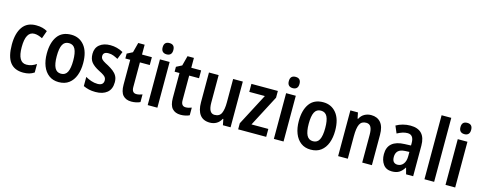

<svg xmlns="http://www.w3.org/2000/svg" viewBox="-31 -1476 5508 2202"><g transform="rotate(15 2722.5 -375.0)"><path d="M249 10Q144 10 92.5 -58Q41 -126 41 -268Q41 -402 94.5 -477.5Q148 -553 254 -553Q299 -553 331.5 -544Q364 -535 389 -520L356 -427Q330 -440 306.5 -447Q283 -454 260 -454Q158 -454 158 -269Q158 -88 261 -88Q295 -88 322.5 -98Q350 -108 378 -127V-26Q350 -7 318.5 1.5Q287 10 249 10Z M887 -272Q887 -190 863 -126.5Q839 -63 791 -26.5Q743 10 670 10Q601 10 553 -26Q505 -62 480 -125.5Q455 -189 455 -272Q455 -402 509 -477.5Q563 -553 672 -553Q769 -553 828 -480.5Q887 -408 887 -272ZM573 -272Q573 -181 596.5 -135.5Q620 -90 671 -90Q723 -90 746 -135Q769 -180 769 -272Q769 -363 746 -408Q723 -453 671 -453Q619 -453 596 -408.5Q573 -364 573 -272Z M1294 -155Q1294 -73 1244 -31.5Q1194 10 1107 10Q1063 10 1028.5 2Q994 -6 962 -21V-130Q992 -112 1030 -99Q1068 -86 1106 -86Q1142 -86 1159.5 -101.5Q1177 -117 1177 -145Q1177 -161 1171 -174Q1165 -187 1145.5 -201.5Q1126 -216 1085 -236Q1024 -267 993 -304Q962 -341 962 -405Q962 -475 1009.5 -514Q1057 -553 1137 -553Q1217 -553 1289 -513L1253 -422Q1225 -437 1198.5 -447.5Q1172 -458 1139 -458Q1076 -458 1076 -408Q1076 -393 1083 -380.5Q1090 -368 1110 -354.5Q1130 -341 1168 -322Q1204 -302 1232.5 -280Q1261 -258 1277.5 -228.5Q1294 -199 1294 -155Z M1567 -88Q1584 -88 1601.5 -92Q1619 -96 1637 -103V-12Q1617 -2 1589.5 4Q1562 10 1533 10Q1468 10 1433 -29Q1398 -68 1398 -155V-450H1340V-508L1406 -542L1437 -660H1513V-543H1630V-450H1513V-157Q1513 -88 1567 -88Z M1784 -752Q1847 -752 1847 -685Q1847 -651 1830.5 -634.5Q1814 -618 1784 -618Q1754 -618 1737 -634.5Q1720 -651 1720 -685Q1720 -752 1784 -752ZM1841 -543V0H1726V-543Z M2152 -88Q2169 -88 2186.5 -92Q2204 -96 2222 -103V-12Q2202 -2 2174.5 4Q2147 10 2118 10Q2053 10 2018 -29Q1983 -68 1983 -155V-450H1925V-508L1991 -542L2022 -660H2098V-543H2215V-450H2098V-157Q2098 -88 2152 -88Z M2710 -543V0H2619L2605 -71H2599Q2578 -30 2543 -10Q2508 10 2465 10Q2386 10 2347 -41.5Q2308 -93 2308 -189V-543H2423V-217Q2423 -90 2494 -90Q2553 -90 2574 -135Q2595 -180 2595 -266V-543Z M3133 0H2800V-72L2997 -448H2812V-543H3126V-463L2933 -94H3133Z M3282 -752Q3345 -752 3345 -685Q3345 -651 3328.5 -634.5Q3312 -618 3282 -618Q3252 -618 3235 -634.5Q3218 -651 3218 -685Q3218 -752 3282 -752ZM3339 -543V0H3224V-543Z M3879 -272Q3879 -190 3855 -126.5Q3831 -63 3783 -26.5Q3735 10 3662 10Q3593 10 3545 -26Q3497 -62 3472 -125.5Q3447 -189 3447 -272Q3447 -402 3501 -477.5Q3555 -553 3664 -553Q3761 -553 3820 -480.5Q3879 -408 3879 -272ZM3565 -272Q3565 -181 3588.5 -135.5Q3612 -90 3663 -90Q3715 -90 3738 -135Q3761 -180 3761 -272Q3761 -363 3738 -408Q3715 -453 3663 -453Q3611 -453 3588 -408.5Q3565 -364 3565 -272Z M4233 -553Q4306 -553 4347 -505Q4388 -457 4388 -360V0H4273V-332Q4273 -392 4256 -422.5Q4239 -453 4200 -453Q4145 -453 4123.5 -409Q4102 -365 4102 -268V0H3987V-543H4077L4091 -473H4098Q4119 -514 4155 -533.5Q4191 -553 4233 -553Z M4699 -553Q4878 -553 4878 -363V0H4794L4774 -74H4772Q4745 -31 4712 -10.5Q4679 10 4626 10Q4558 10 4523 -38Q4488 -86 4488 -158Q4488 -242 4539 -285Q4590 -328 4688 -331L4763 -334V-364Q4763 -461 4689 -461Q4659 -461 4630 -451.5Q4601 -442 4567 -424L4531 -509Q4567 -530 4610.5 -541.5Q4654 -553 4699 -553ZM4715 -256Q4657 -253 4631.5 -227.5Q4606 -202 4606 -157Q4606 -117 4623 -99Q4640 -81 4669 -81Q4711 -81 4737.5 -114.5Q4764 -148 4764 -208V-258Z M5127 0H5012V-760H5127Z M5320 -752Q5383 -752 5383 -685Q5383 -651 5366.5 -634.5Q5350 -618 5320 -618Q5290 -618 5273 -634.5Q5256 -651 5256 -685Q5256 -752 5320 -752ZM5377 -543V0H5262V-543Z"/></g></svg>

Font: Noto Sans Gujarati Condensed SemiBold
Style: Regular
Weight: 600
Width: 3
Designer: Jelle Bosma - Monotype Design Team, Universal Thirst
Foundry: Monotype Imaging Inc.
Version: Version 2.106; ttfautohint (v1.8.4.7-5d5b)